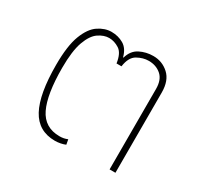

<svg xmlns="http://www.w3.org/2000/svg" viewBox="-109 -596 768 740"><g transform="rotate(30 275.5 -226.5)"><path d="M212 10Q138 10 104 -53Q70 -116 70 -246Q70 -331 88 -378Q106 -425 134.5 -444Q163 -463 192 -463Q222 -463 246 -449Q270 -435 279 -400H281Q291 -435 318.5 -449Q346 -463 378 -463Q418 -463 447 -436.5Q476 -410 476 -357V0H450V-358Q450 -399 427.5 -418.5Q405 -438 372 -438Q347 -438 322 -424Q297 -410 291 -367H269Q263 -410 241 -424Q219 -438 196 -438Q173 -438 149.5 -422Q126 -406 111 -364.5Q96 -323 96 -248Q96 -130 124 -72Q152 -14 219 -14Q238 -14 254 -21L258 1Q249 5 236.5 7.5Q224 10 212 10Z"/></g></svg>

Font: Noto Sans Thai UI Thin
Style: Regular
Weight: 100
Designer: Monotype Design Team
Foundry: Monotype Imaging Inc.
Version: Version 2.000